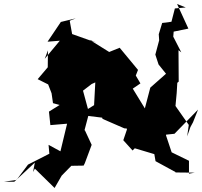

<svg xmlns="http://www.w3.org/2000/svg" viewBox="-104 -854 1003 953"><path d="M60 0 69 -17 167 79 202 18 250 -31 311 -32 317 -44 351 -135 317 -208 315 -206 338 -293 308 -404 351 -437 369 -445 363 -332 300 -293 306 -282 403 -270 405 -264 513 -217 589 -211 514 -298 526 -211 508 -158 554 -107 565 -118 662 -89 668 -54 767 0V2L863 3L834 8V-56L748 -98L720 -182L723 -220L714 -185L762 -190L879 -310L854 -247L841 -223L825 -177L833 -234L767 -328L773 -392L776 -443L783 -449L782 -605L796 -594L756 -672L758 -697L831 -712L775 -834L818 -817L764 -812L747 -746L701 -740L684 -684L686 -654L667 -583L683 -534L720 -488L642 -419L615 -316L555 -414L593 -440L570 -479L581 -507C551 -544 520 -580 490 -617L438 -596L340 -657L375 -642L254 -685L242 -751L272 -763L198 -745L132 -647L193 -652L118 -562L134 -604L133 -520L83 -461L135 -435L152 -391L159 -342L192 -333L139 -300L146 -233L229 -240L196 -103L137 -135L141 -91L35 -37L-22 39L-84 48H-33L69 -47Z"/></svg>

Font: Hussar Lance
Style: ExBdObl
Weight: 700
Foundry: Cannot Into Space Fonts, PlusOne Fonts
Version: Version 2.270